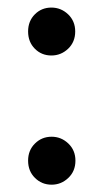

<svg xmlns="http://www.w3.org/2000/svg" viewBox="-20 -490 267 520"><path d="M119.2 -339.7Q92.6 -339.7 74.4 -358Q56.1 -376.3 56.1 -404.8Q56.1 -432.8 74.4 -451.2Q92.6 -469.5 119.2 -469.5Q145.2 -469.5 164.5 -451.2Q183.7 -432.8 183.7 -404.8Q183.7 -376.3 164.5 -358Q145.2 -339.7 119.2 -339.7ZM119.8 10.2Q93.2 10.2 74.7 -8.2Q56.1 -26.5 56.1 -54.9Q56.1 -83 74.7 -101.3Q93.2 -119.7 119.8 -119.7Q145.8 -119.7 165.1 -101.3Q184.3 -83 184.3 -54.9Q184.3 -26.5 165.1 -8.2Q145.8 10.2 119.8 10.2Z"/></svg>

Font: Murecho Thin
Style: Regular
Weight: 100
Designer: Neil Summerour
Foundry: Positype
Version: Version 1.010